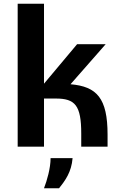

<svg xmlns="http://www.w3.org/2000/svg" viewBox="-20 -780 648 1021"><path d="M355 -332 542 -545H390L214 -335V-760H74V0H214V-256H277C379 -256 412 -220 412 -70V0H552V-64C552 -258 495 -320 355 -332ZM214 221H294C327 180 360 135 366 61H249C249 114 230 180 214 221Z"/></svg>

Font: Kathrein 75 Bold
Style: Regular
Weight: 700
Designer: Lazydogs Typefoundry, based on Open Sans by Ascender Corporation
Foundry: Lazydogs Typefoundry
Version: Version 1.003;PS 001.003;hotconv 1.0.88;makeotf.lib2.5.64775